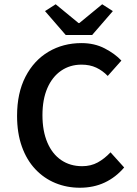

<svg xmlns="http://www.w3.org/2000/svg" viewBox="-20 -868 640 900"><path d="M354 12Q293 12 239.5 -10Q186 -32 145.5 -75Q105 -118 82.5 -181Q60 -244 60 -325Q60 -432 99.5 -508.5Q139 -585 207.5 -625.5Q276 -666 362 -666Q423 -666 471 -641Q519 -616 549 -584L485 -512Q461 -537 431 -551Q401 -565 362 -565Q308 -565 266.5 -536.5Q225 -508 202 -455Q179 -402 179 -328Q179 -254 202 -200Q225 -146 267 -117.5Q309 -89 365 -89Q406 -89 438 -106.5Q470 -124 498 -154L562 -83Q523 -37 471 -12.5Q419 12 354 12ZM288 -704 191 -816 241 -848 348 -760H352L459 -848L509 -816L412 -704Z"/></svg>

Font: Source Code Pro SemiBold
Style: Regular
Weight: 600
Monospace: yes
Designer: Paul D. Hunt, Teo Tuominen
Foundry: Adobe Systems Incorporated
Version: Version 1.018;hotconv 1.0.116;makeotfexe 2.5.65601